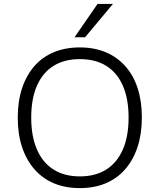

<svg xmlns="http://www.w3.org/2000/svg" viewBox="-20 -956 818 984"><path d="M389 8Q315 8 256.5 -16.5Q198 -41 156.5 -88.5Q115 -136 93 -202.5Q71 -269 71 -353Q71 -437 93 -503.5Q115 -570 156 -617Q197 -664 256 -688.5Q315 -713 389 -713Q463 -713 521.5 -688.5Q580 -664 622 -617Q664 -570 685.5 -503.5Q707 -437 707 -354Q707 -270 685 -203Q663 -136 621.5 -88.5Q580 -41 521.5 -16.5Q463 8 389 8ZM389 -52Q468 -52 523.5 -86.5Q579 -121 609 -188.5Q639 -256 639 -353Q639 -450 609.5 -517Q580 -584 524.5 -618.5Q469 -653 389 -653Q310 -653 254.5 -618.5Q199 -584 169.5 -517Q140 -450 140 -353Q140 -257 169.5 -189.5Q199 -122 254.5 -87Q310 -52 389 -52ZM362 -765 480 -936H559L416 -765Z"/></svg>

Font: Nunito Sans 10pt Light
Style: Regular
Weight: 300
Designer: Vernon Adams
Foundry: Vernon Adams
Version: Version 3.101;gftools[0.9.27]